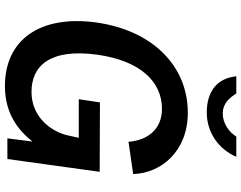

<svg xmlns="http://www.w3.org/2000/svg" viewBox="-120 -850 980 780"><g transform="rotate(90 370.0 -460.0)"><path d="M617 -930H535C515 -899 481 -875 441 -875C399 -875 376 -904 360 -930H290C298 -849 355 -810 437 -810C520 -810 587 -860 617 -930ZM330 10C443 10 511 -46 555 -102L542 0H626L678 -375L396 -376L383 -290H540L528 -237C509 -170 451 -98 353 -98C250 -98 176 -170 202 -364C227 -543 314 -628 422 -628C504 -628 550 -571 556 -492L687 -511C684 -624 595 -733 438 -733C249 -733 103 -591 71 -359C41 -134 140 10 330 10Z"/></g></svg>

Font: United Sans SemiBold
Style: Italic
Weight: 600
Italic angle: -8°
Designer: Pablo Impallari, Rodrigo Fuenzalida (Modified by Dan O. Williams)
Version: Version 1.000;PS 001.000;hotconv 1.0.88;makeotf.lib2.5.64775